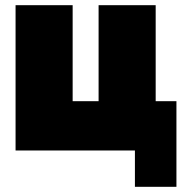

<svg xmlns="http://www.w3.org/2000/svg" viewBox="-20 -580 710 740"><path d="M580 -560V-190H660V140H500V0H40V-560H260V-190H360V-560Z"/></svg>

Font: Tektur Black
Style: Regular
Weight: 900
Designer: Adam Jagosz
Foundry: Adam Jagosz
Version: Version 1.005;gftools[0.9.30]